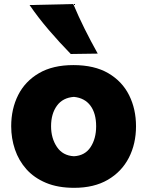

<svg xmlns="http://www.w3.org/2000/svg" viewBox="-20 -902 718 938"><path d="M342.3 15.6Q262.7 15.6 204.6 -8.8Q146.5 -33.2 108.9 -75.4Q71.3 -117.7 53 -171.9Q34.7 -226.1 34.7 -285.2Q34.7 -370.1 68.8 -437.7Q103 -505.4 170.7 -544.7Q238.3 -584 338.4 -584Q441.4 -584 509.3 -544.2Q577.1 -504.4 610.8 -436.8Q644.5 -369.1 644.5 -285.2Q644.5 -199.2 609.4 -131.1Q574.2 -63 506.8 -23.7Q439.5 15.6 342.3 15.6ZM341.3 -138.7Q395 -141.6 422.4 -183.1Q449.7 -224.6 449.7 -285.2Q449.7 -348.1 421.9 -385.7Q394 -423.3 341.3 -428.7Q286.6 -424.8 258.1 -385.5Q229.5 -346.2 229.5 -285.2Q229.5 -226.6 258.1 -184.1Q286.6 -141.6 341.3 -138.7ZM325.7 -638.2Q269.5 -695.8 218.3 -755.6Q167 -815.4 124.5 -877.4L337.9 -882.3Q363.3 -821.8 393.3 -761.5Q423.3 -701.2 457.5 -640.1Z"/></svg>

Font: Pinar-FD ExtraBold
Style: Regular
Weight: 800
Designer: Amin Abedi
Version: Version 3.000